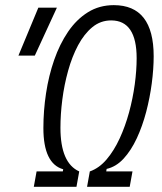

<svg xmlns="http://www.w3.org/2000/svg" viewBox="-20 -723 626 743"><path d="M110.8 0 121.6 -59.6H223.1L224.6 -67.9Q147.9 -89.8 147.9 -227.5Q147.9 -294.4 158.2 -362.3Q168.5 -430.2 189.7 -491.2Q210.9 -552.2 243.4 -600.1Q275.9 -647.9 320.1 -675.5Q364.3 -703.1 420.4 -703.1Q574.7 -703.1 574.7 -505.4Q574.7 -457 567.4 -401.1Q560.1 -345.2 545.7 -290Q531.2 -234.9 509.3 -187.7Q487.3 -140.6 458.3 -109.1Q429.2 -77.6 392.6 -69.3L391.1 -59.6H492.7L481.9 0H316.9L327.6 -59.6Q363.8 -72.3 392.6 -106.2Q421.4 -140.1 443.1 -187.3Q464.8 -234.4 479.5 -288.3Q494.1 -342.3 501.5 -396.5Q508.8 -450.7 508.8 -497.6Q508.8 -644 410.2 -644Q369.1 -644 337.4 -617.9Q305.7 -591.8 282.2 -547.9Q258.8 -503.9 243.7 -449.5Q228.5 -395 221.2 -337.9Q213.9 -280.8 213.9 -228.5Q213.9 -92.3 286.6 -59.6L275.9 0ZM51.3 -507.8 128.4 -693.4H200.2L114.7 -507.8Z"/></svg>

Font: Cascadia Code PL Light
Style: Italic
Weight: 300
Italic angle: -10°
Monospace: yes
Designer: Aaron Bell
Foundry: Saja Typeworks
Version: Version 2404.023; ttfautohint (v1.8.4)